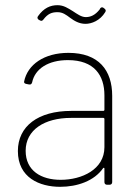

<svg xmlns="http://www.w3.org/2000/svg" viewBox="-20 -713 541 741"><path d="M202 -666C222 -666 235 -656 251 -644C266 -633 285 -621 310 -621C333 -621 366 -633 386 -666C390 -672 388 -676 383 -680L379 -683C375 -686 370 -685 367 -681C366 -680 366 -679 365 -677C347 -654 329 -647 311 -647C294 -647 278 -659 261 -670C243 -681 226 -693 202 -693C174 -693 149 -682 127 -651C123 -646 124 -641 129 -637L131 -636C132 -635 133 -635 135 -634C139 -631 144 -633 147 -637C165 -661 181 -666 202 -666ZM244 -509C151 -509 86 -464 73 -398C72 -393 76 -390 82 -389L92 -387C98 -386 102 -388 104 -395C115 -448 167 -481 242 -481C344 -481 383 -422 383 -345V-289C383 -287 381 -285 379 -285H255C127 -285 49 -226 49 -130C49 -27 133 8 212 8C279 8 344 -15 378 -64C381 -67 383 -65 383 -62V-10C383 -4 387 0 393 0H403C409 0 413 -4 413 -10V-343C413 -442 361 -509 244 -509ZM214 -19C139 -19 79 -54 79 -131C79 -212 152 -258 254 -258H379C381 -258 383 -256 383 -254V-145C383 -59 296 -19 214 -19Z"/></svg>

Font: Barlow Thin
Style: Regular
Weight: 250
Designer: Jeremy Tribby
Foundry: Tribby Type
Version: Version 1.422;hotconv 1.0.109;makeotfexe 2.5.65596